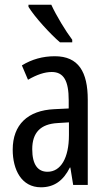

<svg xmlns="http://www.w3.org/2000/svg" viewBox="-20 -837 456 816"><path d="M198 -817H101V-808C127 -765 195 -691 235 -657H287V-668C259 -705 219 -771 198 -817ZM213 -598C162 -598 115 -585 73 -559L99 -498C137 -520 170 -531 200 -531C251 -531 272 -493 272 -411V-376L211 -373C98 -368 34 -307 34 -201C34 -116 71 -41 154 -41C210 -41 249 -69 277 -125H279L291 -51H353V-413C353 -531 314 -598 213 -598ZM225 -314 273 -317V-263C273 -165 238 -107 182 -107C141 -107 117 -137 117 -203C117 -273 152 -310 225 -314Z"/></svg>

Font: Noto Sans Tamil UI ExtraCondensed
Style: Regular
Weight: 400
Width: 2
Designer: Jelle Bosma - Monotype Design Team
Foundry: Monotype Imaging Inc.
Version: Version 2.004